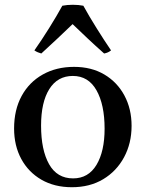

<svg xmlns="http://www.w3.org/2000/svg" viewBox="-20 -772 611 804"><path d="M281 12Q208 12 153.5 -19.5Q99 -51 69 -106.5Q39 -162 39 -234Q39 -312 70.5 -370Q102 -428 159 -460Q216 -492 290 -492Q363 -492 417 -460Q471 -428 501 -372Q531 -316 531 -245Q531 -172 499.5 -113.5Q468 -55 412 -21.5Q356 12 281 12ZM152 -246Q152 -144 185.5 -84.5Q219 -25 286 -25Q350 -25 384 -81.5Q418 -138 418 -233Q418 -334 384 -394Q350 -454 285 -454Q221 -454 186.5 -399Q152 -344 152 -246ZM284 -671Q254 -642 221 -611Q188 -580 153 -548Q146 -550 138.5 -553Q131 -556 124 -561Q153 -602 185.5 -654Q218 -706 241 -748Q251 -750 262 -751Q273 -752 285 -752Q297 -752 308 -751Q319 -750 329 -748Q352 -706 384.5 -654Q417 -602 445 -561Q433 -551 416 -548Q380 -580 347 -611Q314 -642 284 -671Z"/></svg>

Font: Tiro Telugu
Style: Regular
Weight: 400
Designer: Telugu: John Hudson & Fiona Ross. Latin: John Hudson.
Foundry: Tiro Typeworks Ltd.
Version: Version 1.52